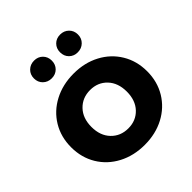

<svg xmlns="http://www.w3.org/2000/svg" viewBox="-201 -899 1055 1055"><g transform="rotate(-45 327.0 -371.0)"><path d="M31 -269Q31 -349 69 -412Q107 -475 174.5 -510.5Q242 -546 327 -546Q412 -546 479 -510.5Q546 -475 584 -412Q622 -349 622 -269Q622 -189 584 -126Q546 -63 479 -27.5Q412 8 327 8Q242 8 174.5 -27.5Q107 -63 69 -126Q31 -189 31 -269ZM464 -269Q464 -337 425.5 -377.5Q387 -418 327 -418Q267 -418 228 -377.5Q189 -337 189 -269Q189 -201 228 -160.5Q267 -120 327 -120Q387 -120 425.5 -160.5Q464 -201 464 -269ZM154 -681Q154 -711 174 -730.5Q194 -750 224 -750Q254 -750 273.5 -730.5Q293 -711 293 -681Q293 -651 273.5 -631.5Q254 -612 224 -612Q194 -612 174 -631.5Q154 -651 154 -681ZM357 -681Q357 -711 376.5 -730.5Q396 -750 426 -750Q456 -750 476 -730.5Q496 -711 496 -681Q496 -651 476 -631.5Q456 -612 426 -612Q396 -612 376.5 -631.5Q357 -651 357 -681Z"/></g></svg>

Font: APTA Sans Regular
Style: Bold Italic
Weight: 700
Version: Version 7.200